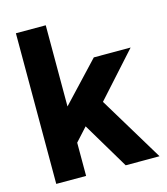

<svg xmlns="http://www.w3.org/2000/svg" viewBox="-112 -844 811 932"><g transform="rotate(-15 293.0 -378.5)"><path d="M205 0V-167L265 -233L404 0H574L377 -326L575 -546H390L205 -349V-757H55V0Z"/></g></svg>

Font: Plus Jakarta Sans ExtraBold
Style: Regular
Weight: 800
Designer: Gumpita Rahayu
Foundry: Tokotype
Version: Version 2.071;gftools[0.9.30]